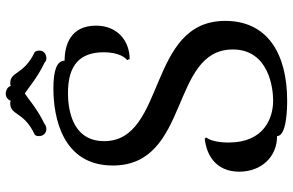

<svg xmlns="http://www.w3.org/2000/svg" viewBox="-200 -830 1044 685"><g transform="rotate(-90 322.5 -488.0)"><path d="M573 -668C573 -758 505 -780 448 -780C448 -807 415 -820 349 -820C246 -820 74 -788 74 -608C74 -331 488 -405 488 -180C488 -51 349 -36 306 -36C241 -36 156 -70 156 -195C156 -214 158 -254 174 -275L170 -280C117 -275 52 -244 52 -157C52 -80 103 -22 179 -22C179 12 276 14 305 14C474 14 590 -57 590 -207C590 -486 161 -417 161 -639C161 -761 291 -768 333 -768C433 -768 478 -725 478 -640C478 -587 459 -563 450 -557L454 -548C516 -548 573 -589 573 -668ZM358 -972C355 -983 343 -990 330 -990C318 -990 308 -982 305 -972C301 -974 299 -974 296 -974C252 -974 268 -926 185 -887C179 -883 179 -876 179 -871C179 -856 190 -845 204 -845C210 -845 217 -847 223 -852C276 -877 316 -913 331 -922C346 -913 387 -877 440 -852C446 -847 451 -845 456 -845C469 -845 484 -852 484 -870C484 -877 482 -885 478 -887C396 -926 411 -974 367 -974C364 -974 362 -974 358 -972Z"/></g></svg>

Font: Milonga
Style: Regular
Weight: 400
Designer: Pablo Impallari, Brenda Gallo, Rodrigo Fuenzalida
Foundry: Pablo Impallari, Brenda Gallo, Rodrigo Fuenzalida
Version: Version 1.000